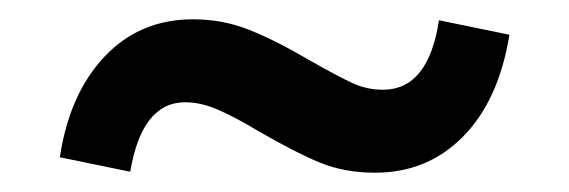

<svg xmlns="http://www.w3.org/2000/svg" viewBox="-20 -330 590 199"><path d="M248 -194Q223 -209 205.5 -216.5Q188 -224 172 -224Q127 -224 115 -152L42 -167Q52 -233 88.5 -271.5Q125 -310 180 -310Q211 -310 238.5 -299Q266 -288 300 -268Q330 -251 345 -244Q360 -237 377 -237Q424 -237 435 -309L508 -294Q497 -226 460 -188.5Q423 -151 369 -151Q337 -151 311.5 -161.5Q286 -172 248 -194Z"/></svg>

Font: Ysabeau Infant
Style: Bold
Weight: 700
Designer: Christian Thalmann (Catharsis Fonts)
Version: Version 0.003